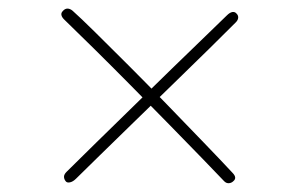

<svg xmlns="http://www.w3.org/2000/svg" viewBox="-20 -548 690 447"><path d="M521 -146Q527 -140 527.5 -135Q528 -130 523 -126Q519 -122 513 -121.5Q507 -121 502 -126Q485 -144 451.5 -178.5Q418 -213 374.5 -257.5Q331 -302 285.5 -348Q240 -394 199 -434.5Q158 -475 129 -503Q124 -508 123 -513Q122 -518 126 -522Q131 -528 137 -528Q143 -528 149 -523Q167 -507 201.5 -473Q236 -439 279.5 -395.5Q323 -352 368 -305.5Q413 -259 453.5 -217Q494 -175 521 -146ZM157 -132Q150 -125 143 -123.5Q136 -122 133 -126Q129 -131 129 -136.5Q129 -142 135 -148Q162 -175 203.5 -215.5Q245 -256 291 -301Q337 -346 381 -389Q425 -432 459 -464.5Q493 -497 508 -512Q515 -519 521 -520Q527 -521 531 -516Q535 -512 534.5 -506.5Q534 -501 529 -496Q506 -473 467 -434.5Q428 -396 382 -351.5Q336 -307 291.5 -263.5Q247 -220 211 -185Q175 -150 157 -132Z"/></svg>

Font: Playpen Sans Thin
Style: Regular
Weight: 250
Designer: Laura Meseguer, Veronika Burian, José Scaglione
Foundry: TypeTogether
Version: Version 1.001